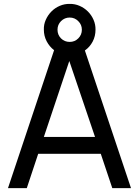

<svg xmlns="http://www.w3.org/2000/svg" viewBox="-20 -965 713 985"><path d="M497 -176H176L117.5 0H21L257.5 -707.5Q233.5 -726 219.2 -753.5Q205 -781 205 -812.5Q204 -839 214.8 -863.2Q225.5 -887.5 243.8 -906Q262 -924.5 286.5 -935Q311 -945.5 337.5 -945Q364 -945.5 388.2 -935Q412.5 -924.5 431 -906Q449.5 -887.5 460 -863.2Q470.5 -839 470 -812.5Q470 -779.5 455.5 -751.8Q441 -724 415.5 -706L652 0H556ZM275 -812.5Q275 -786.5 293 -768Q311.5 -750 337.5 -750Q363.5 -750 381.5 -768Q400 -786.5 400 -812.5Q400 -838.5 381.5 -856.5Q363.5 -875 337.5 -875Q311.5 -875 293 -856.5Q275 -838.5 275 -812.5ZM467.5 -262.5 335.5 -652 205 -262.5Z"/></svg>

Font: Russisch Sans Medium
Style: Regular
Weight: 500
Width: 4
Designer: Michael Sharanda (font) & Cristiano Sobral (main changes)
Foundry: Michael Sharanda
Version: Version 2.00;September 8, 2020;FontCreator 13.0.0.2681 64-bi